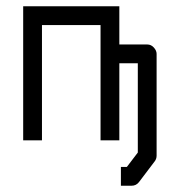

<svg xmlns="http://www.w3.org/2000/svg" viewBox="-20 -497 580 613"><path d="M114 -49H54V-477H361V-355H450Q462.5 -355 471.2 -345.2Q480 -335.5 480 -325V0Q480 10 474 18L424 84Q415 96 400 96H366V66V36H385L420 -10V-295H361V-49H301V-417H114Z"/></svg>

Font: 3270 Nerd Font
Style: Regular
Weight: 400
Monospace: yes
Version: Version 3.0.1;Nerd Fonts 3.3.0